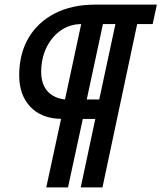

<svg xmlns="http://www.w3.org/2000/svg" viewBox="-20 -730 698 830"><path d="M63 -404Q63 -497 103 -565.5Q143 -634 217 -672Q291 -710 392 -710H658L640 -626H573L423 80H329L392 -216H338L274 80H180L244 -216Q158 -218 110.5 -269Q63 -320 63 -404ZM158 -419Q158 -382 171.5 -356Q185 -330 208.5 -316.5Q232 -303 261 -300L331 -626Q279 -625 240 -596.5Q201 -568 179.5 -521.5Q158 -475 158 -419ZM479 -626H425L355 -300H409Z"/></svg>

Font: Raleway Thin SemiBold
Style: Italic
Weight: 600
Italic angle: -12°
Version: Version 4.026